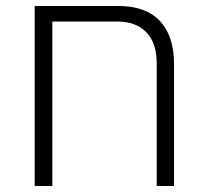

<svg xmlns="http://www.w3.org/2000/svg" viewBox="-20 -622 691 642"><path d="M96 -602H375Q468 -602 515 -551.5Q562 -501 562 -407V0H504V-410Q504 -479 469 -514.5Q434 -550 372 -550H155V0H96Z"/></svg>

Font: IBM Plex Sans Hebrew Light
Style: Regular
Weight: 300
Designer: Mike Abbink, Paul van der Laan, Pieter van Rosmalen, Yanek Iontef
Foundry: Bold Monday
Version: Version 1.2